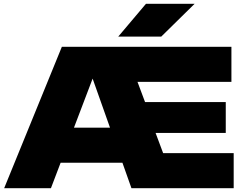

<svg xmlns="http://www.w3.org/2000/svg" viewBox="-20 -998 1302 1018"><path d="M805 -293 845 -186H1219V0H677L434 -686H511L250 0H2L308 -750H1207V-564H709L749 -457H1177V-293ZM211 -135V-321H697V-135ZM754 -978H1012L835 -804H607Z"/></svg>

Font: Unbounded ExtraBold
Style: Regular
Weight: 800
Designer: Luke Prowse, Jean-Baptiste Morizot, Fátima Lázaro, Florian Runge
Foundry: NaN
Version: Version 1.701;gftools[0.9.28.dev5+ged2979d]